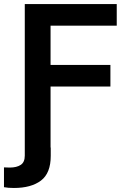

<svg xmlns="http://www.w3.org/2000/svg" viewBox="-43 -727 639 946"><path d="M532.2 -707V-600.6H206.1V-407.2H501V-300.8H206.1V0H207V41Q207 126.5 158.7 162.8Q110.4 199.2 25.4 199.2Q-2.9 199.2 -23.4 195.3V97.7Q-15.6 98.6 4.9 98.6Q39.1 98.6 59.1 85.4Q79.1 72.3 79.1 40V-707Z"/></svg>

Font: Pretendard GOV SemiBold
Style: Regular
Weight: 600
Designer: Base glyphs from Inter by Rasmus Andersson; Hangeul glyphs from Noto Sans CJK(Source Han Sans) by Jang Soo-young and Kan
Foundry: Kil Hyung-jin
Version: Version 1.309